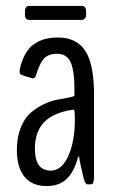

<svg xmlns="http://www.w3.org/2000/svg" viewBox="-20 -624 383 650"><path d="M80.1 -556.6Q64.5 -556.6 64.5 -574.2V-585.9Q64.5 -604 80.1 -604H255.4Q271.5 -604 271.5 -586.4V-574.7Q271.5 -556.6 255.4 -556.6ZM150.9 -46.4Q189.5 -46.4 211.4 -96.2Q233.4 -146 233.4 -218.8Q233.4 -252.9 230 -252.9Q229.5 -252.9 219.5 -251.5Q209.5 -250 208.5 -249.5Q149.4 -236.3 123.8 -204.1Q98.1 -171.9 98.1 -121.6Q98.1 -46.4 150.9 -46.4ZM137.7 5.9Q88.4 5.9 62.7 -25.9Q37.1 -57.6 37.1 -116.2Q37.1 -159.2 50.3 -191.9Q63.5 -224.6 83.5 -241.9Q103.5 -259.3 127.9 -271Q152.3 -282.7 173.3 -286.4Q194.3 -290 211.4 -293.5Q228.5 -296.9 231.9 -299.3V-326.2Q231.9 -382.8 219.5 -412.4Q207 -441.9 172.9 -441.9Q142.6 -441.9 128.2 -425Q113.8 -408.2 103 -372.1Q100.1 -363.8 97.2 -360.8Q94.2 -357.9 89.8 -358.9Q83 -360.4 66.2 -365.7Q49.3 -371.1 48.8 -373.5Q43.9 -378.4 49.3 -399.9Q58.1 -431.2 72.3 -451.7Q86.4 -472.2 112.5 -484.6Q138.7 -497.1 176.3 -497.1Q238.3 -497.1 268.3 -452.4Q298.3 -407.7 298.3 -303.2V-23.9Q298.3 0 288.1 0H276.4Q268.6 0 263.2 -20Q249 -79.6 248 -91.8Q248 -93.3 247.1 -94Q246.1 -94.7 245.4 -94Q244.6 -93.3 244.1 -91.8Q231.9 -44.4 206.8 -19.3Q181.6 5.9 137.7 5.9Z"/></svg>

Font: BenchNine
Style: Regular
Weight: 400
Designer: Vernon Adams
Foundry: Vernon Adams
Version: Version 1 ; ttfautohint (v0.92.18-e454-dirty) -l 8 -r 50 -G 